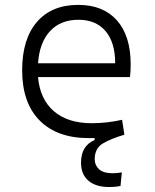

<svg xmlns="http://www.w3.org/2000/svg" viewBox="-20 -547 626 774"><path d="M420.4 207Q366.2 207 336.4 181.4Q306.6 155.8 306.6 108.9Q306.6 40.5 361.3 17.6V9.3Q349.6 9.8 338.4 9.8Q210 9.8 139.6 -61.5Q69.3 -132.8 69.3 -263.7Q69.3 -389.2 128.7 -458.3Q188 -527.3 295.4 -527.3Q396 -527.3 451.4 -464.8Q506.8 -402.3 506.8 -287.1Q506.8 -256.8 503.9 -236.3H133.3Q141.1 -147 197.3 -98.6Q253.4 -50.3 350.1 -50.3Q410.6 -50.3 472.2 -64L481.4 -3.9Q429.2 11.2 395.5 30.8Q361.8 50.3 361.8 95.2Q361.8 119.1 379.4 135.3Q397 151.4 433.1 151.4Q451.2 151.4 471.2 147.9L465.8 202.6Q453.6 205.1 441.9 206.1Q430.2 207 420.4 207ZM133.3 -292H444.3Q444.3 -376 405.5 -421.6Q366.7 -467.3 296.4 -467.3Q224.1 -467.3 181.6 -421.4Q139.2 -375.5 133.3 -292Z"/></svg>

Font: CaskaydiaMono NF Light
Style: Regular
Weight: 300
Designer: Aaron Bell
Foundry: Saja Typeworks
Version: Version 2111.001; ttfautohint (v1.8.4);Nerd Fonts 3.1.1